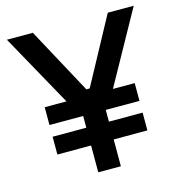

<svg xmlns="http://www.w3.org/2000/svg" viewBox="-105 -793 829 886"><g transform="rotate(-15 310.0 -350.0)"><path d="M256 0H364V-128H525V-213H364V-269H525V-354H421L613 -700H489L318 -384H302L131 -700H7L199 -354H95V-269H256V-213H95V-128H256Z"/></g></svg>

Font: Meta Space Medium
Style: Regular
Weight: 500
Designer: Meta Pool / Florian Karsten
Foundry: Meta Pool / Florian Karsten
Version: Version 2.000;Glyphs 3.1.1 (3137)